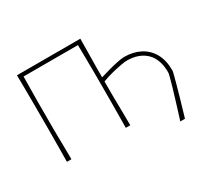

<svg xmlns="http://www.w3.org/2000/svg" viewBox="-169 -964 1466 1370"><g transform="rotate(-30 564.0 -279.0)"><path d="M952.5 155Q962 125.5 974.8 84.2Q987.5 43 1001.2 -2Q1015 -47 1026.8 -87.2Q1038.5 -127.5 1045.8 -155.8Q1053 -184 1053 -191Q1053 -299.5 995.8 -355.8Q938.5 -412 835.5 -412Q825 -412 791.2 -406.2Q757.5 -400.5 713.2 -389.5Q669 -378.5 627 -362.5V-238Q628 -173 628.8 -117Q629.5 -61 630 0H593Q594 -61 594.2 -117Q594.5 -173 595 -238V-472Q594.5 -529.5 593.8 -579.8Q593 -630 592.5 -682H144.5Q144 -630 143.2 -579.8Q142.5 -529.5 142 -472V-238Q143 -173 143.8 -117Q144.5 -61 145 0H108Q109 -61 109.2 -117Q109.5 -173 110 -238V-475Q109.5 -540.5 109.2 -596.5Q109 -652.5 108 -713H630Q629.5 -652.5 628.8 -596.5Q628 -540.5 627 -475V-396.5Q659.5 -406.5 699.5 -417.5Q739.5 -428.5 776.2 -436.2Q813 -444 835.5 -444Q908.5 -444 965 -415Q1021.5 -386 1053.8 -329.2Q1086 -272.5 1086 -188Q1086 -182 1078.5 -152.8Q1071 -123.5 1059.5 -81.8Q1048 -40 1034.8 5.5Q1021.5 51 1009.8 91Q998 131 991 155Z"/></g></svg>

Font: Commissioner Loud Thin
Style: Regular
Weight: 100
Designer: Kostas Bartsokas
Foundry: Kostas Bartsokas
Version: Version 1.000; ttfautohint (v1.8.3)